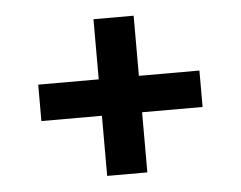

<svg xmlns="http://www.w3.org/2000/svg" viewBox="-38 -489 628 500"><g transform="rotate(-5 275.5 -239.0)"><path d="M486.3 -191.9H328.1V-34.7H223.1V-191.9H64.9V-287.1H223.1V-444.3H328.1V-287.1H486.3Z"/></g></svg>

Font: Kumbh Sans SemiBold
Style: Regular
Weight: 600
Version: Version 1.005